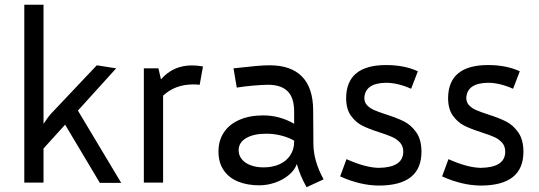

<svg xmlns="http://www.w3.org/2000/svg" viewBox="-20 -760 2242 799"><path d="M251 -241.2 161.1 -142.1V0H81.1V-740.2H161.1V-244.6Q180.7 -274.9 195.3 -290L382.8 -488.3L463.4 -475.6L304.2 -299.8L484.4 1H395.5Z M778.8 -487.8Q800.8 -487.8 824.7 -483.4L811 -407.2Q797.4 -408.7 784.2 -408.7Q708.5 -408.7 658.7 -361.8V0H578.6V-475.6H639.2L649.9 -429.7Q700.2 -487.8 778.8 -487.8Z M1255.9 19Q1229 -27.8 1215.3 -77.6Q1207 -53.2 1183.1 -32.7Q1159.2 -12.2 1126 -0.5Q1092.8 11.2 1058.6 11.2Q1010.3 11.2 971.9 -3.9Q933.6 -19 911.4 -50.8Q889.2 -82.5 889.2 -129.9Q889.2 -175.8 912.1 -209.7Q935.1 -243.7 977.3 -261.7Q1019.5 -279.8 1075.7 -279.8Q1143.1 -279.8 1204.1 -245.1V-294.9Q1204.1 -353.5 1176.8 -380.4Q1149.4 -407.2 1095.7 -407.2Q1075.2 -407.2 1036.9 -404.1Q998.5 -400.9 965.3 -395.5L951.7 -475.6Q1011.2 -482.4 1045.2 -485.4Q1079.1 -488.3 1102.1 -488.3Q1190.9 -488.3 1236.8 -441.4Q1282.7 -394.5 1283.2 -301.8L1284.2 -161.1Q1284.7 -89.4 1326.7 -13.7ZM1204.1 -170.4V-174.8Q1179.7 -188.5 1149.9 -196Q1120.1 -203.6 1087.9 -203.6Q1035.6 -203.6 1004.4 -185.3Q973.1 -167 973.1 -134.8Q973.1 -113.8 986.1 -97.7Q999 -81.5 1022.5 -72.5Q1045.9 -63.5 1076.7 -63.5Q1114.7 -63.5 1143.6 -76.7Q1172.4 -89.8 1188.2 -114.3Q1204.1 -138.7 1204.1 -170.4Z M1395.5 -25.9 1421.9 -97.7Q1500.5 -62.5 1556.2 -61.5Q1657.7 -63 1658.2 -128.4Q1658.2 -151.4 1645.3 -166Q1632.3 -180.7 1613 -189.5Q1593.8 -198.2 1560.1 -209Q1515.6 -223.1 1487.8 -237.1Q1460 -251 1440.2 -278.8Q1420.4 -306.6 1420.4 -352.5Q1421.9 -489.3 1586.9 -489.3Q1662.6 -489.3 1718.8 -463.4L1690.9 -390.6Q1634.8 -415.5 1586.9 -415.5Q1499.5 -414.6 1496.1 -352.5Q1496.1 -334 1507.8 -321.8Q1519.5 -309.6 1536.9 -302Q1554.2 -294.4 1585.4 -284.2Q1631.8 -269.5 1661.4 -254.6Q1690.9 -239.7 1712.4 -209.2Q1733.9 -178.7 1733.9 -128.4Q1733.9 12.2 1556.2 12.2Q1479 11.7 1395.5 -25.9Z M1819.8 -25.9 1846.2 -97.7Q1924.8 -62.5 1980.5 -61.5Q2082 -63 2082.5 -128.4Q2082.5 -151.4 2069.6 -166Q2056.6 -180.7 2037.4 -189.5Q2018.1 -198.2 1984.4 -209Q1939.9 -223.1 1912.1 -237.1Q1884.3 -251 1864.5 -278.8Q1844.7 -306.6 1844.7 -352.5Q1846.2 -489.3 2011.2 -489.3Q2086.9 -489.3 2143.1 -463.4L2115.2 -390.6Q2059.1 -415.5 2011.2 -415.5Q1923.8 -414.6 1920.4 -352.5Q1920.4 -334 1932.1 -321.8Q1943.8 -309.6 1961.2 -302Q1978.5 -294.4 2009.8 -284.2Q2056.2 -269.5 2085.7 -254.6Q2115.2 -239.7 2136.7 -209.2Q2158.2 -178.7 2158.2 -128.4Q2158.2 12.2 1980.5 12.2Q1903.3 11.7 1819.8 -25.9Z"/></svg>

Font: Selawik
Style: Regular
Weight: 400
Designer: Aaron Bell
Foundry: Microsoft Corporation
Version: Version 1.01